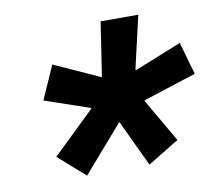

<svg xmlns="http://www.w3.org/2000/svg" viewBox="-63 -819 732 652"><g transform="rotate(-10 303.5 -493.0)"><path d="M325 -398 187 -239 95 -320 241 -461 240 -463 85 -516 136 -631 293 -560 295 -562 323 -747H453L411 -565L413 -563L575 -628L607 -516L424 -457L423 -455L510 -305L402 -239L327 -398Z"/></g></svg>

Font: IBM Plex Sans
Style: Italic
Weight: 400
Italic angle: -11.31°
Designer: Mike Abbink, Paul van der Laan, Pieter van Rosmalen
Foundry: Bold Monday
Version: Version 3.201